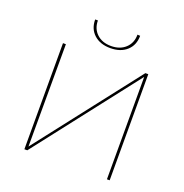

<svg xmlns="http://www.w3.org/2000/svg" viewBox="-148 -986 1073 1119"><g transform="rotate(20 388.5 -426.5)"><path d="M253 -852H270Q270 -801 303.5 -769.5Q337 -738 392 -738Q447 -738 481 -769.5Q515 -801 515 -853L532 -852Q532 -794 494 -759.5Q456 -725 392 -725Q329 -725 291 -759.5Q253 -794 253 -852ZM653 0H636V-635L142 0H124V-658H142L141 -23L635 -658H653Z"/></g></svg>

Font: Ysabeau SC Thin
Style: Regular
Weight: 200
Designer: Christian Thalmann (Catharsis Fonts)
Version: Version 0.003